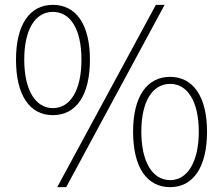

<svg xmlns="http://www.w3.org/2000/svg" viewBox="-20 -759 920 792"><path d="M198 -284C294 -284 351 -365 351 -513C351 -658 294 -739 198 -739C103 -739 46 -658 46 -513C46 -365 103 -284 198 -284ZM198 -313C126 -313 80 -388 80 -513C80 -638 126 -710 198 -710C271 -710 316 -638 316 -513C316 -388 271 -313 198 -313ZM216 13H253L659 -739H623ZM682 13C776 13 834 -68 834 -216C834 -361 776 -442 682 -442C586 -442 529 -361 529 -216C529 -68 586 13 682 13ZM682 -16C609 -16 563 -91 563 -216C563 -341 609 -413 682 -413C753 -413 800 -341 800 -216C800 -91 753 -16 682 -16Z"/></svg>

Font: Source Han Sans JP VF
Style: Regular
Weight: 250
Designer: Ryoko NISHIZUKA 西塚涼子 (kana, bopomofo & ideographs); Paul D. Hunt (Latin, Greek & Cyrillic); Sandoll Communications 산돌커뮤니
Foundry: Adobe
Version: Version 2.004;hotconv 1.0.118;makeotfexe 2.5.65603